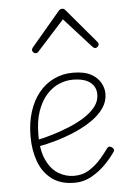

<svg xmlns="http://www.w3.org/2000/svg" viewBox="-58 -879 642 941"><g transform="rotate(-5 263.0 -408.5)"><path d="M270 19Q203 19 159.5 -13.5Q116 -46 95.5 -101.5Q75 -157 75 -225Q75 -292 92 -346Q109 -400 140 -438.5Q171 -477 214 -498Q257 -519 309 -519Q365 -519 397.5 -501Q430 -483 444.5 -456.5Q459 -430 459 -403Q459 -365 437 -333Q415 -301 377.5 -275Q340 -249 294 -229Q248 -209 200 -195Q152 -181 108 -173V-206Q142 -213 183.5 -225.5Q225 -238 266.5 -255Q308 -272 342.5 -294Q377 -316 398 -343Q419 -370 419 -403Q419 -441 390 -463Q361 -485 305 -485Q271 -485 237.5 -471Q204 -457 176 -426Q148 -395 131 -346.5Q114 -298 114 -229Q114 -153 136.5 -105.5Q159 -58 195 -36.5Q231 -15 271 -15Q315 -15 348.5 -37Q382 -59 406.5 -88Q431 -117 446 -138Q451 -143 456.5 -142.5Q462 -142 468 -138Q473 -134 476 -128.5Q479 -123 474 -116Q458 -91 427.5 -59Q397 -27 357 -4Q317 19 270 19ZM137 -630Q130 -630 124.5 -635.5Q119 -641 119 -648Q119 -650 120.5 -653Q122 -656 124 -659L267 -828Q272 -833 275.5 -834.5Q279 -836 283 -836Q287 -836 291 -834.5Q295 -833 299 -828L442 -659Q445 -656 446 -653Q447 -650 447 -648Q447 -641 441.5 -635.5Q436 -630 429 -630Q425 -630 422.5 -632Q420 -634 417 -636L283 -784L149 -636Q147 -634 144 -632Q141 -630 137 -630Z"/></g></svg>

Font: Playwrite FR Moderne Thin
Style: Regular
Weight: 250
Version: Version 1.002